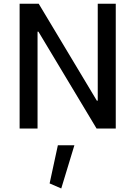

<svg xmlns="http://www.w3.org/2000/svg" viewBox="-20 -707 743 1056"><path d="M252.9 301.8 316.9 329.6 389.2 91.8H298.3ZM517.6 -153.3H512.7L192.9 -686.5H87.9V0H186.5V-532.7H191.4L511.2 0H616.7V-686.5H517.6Z"/></svg>

Font: Estedad Medium
Style: Regular
Weight: 500
Designer: Amin Abedi
Version: Version 7.3